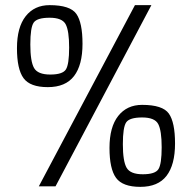

<svg xmlns="http://www.w3.org/2000/svg" viewBox="-20 -716 746 747"><path d="M196 9H131L505 -696H569ZM235.5 -621.5Q222 -647 173 -647Q124 -647 111 -628Q98 -609 98 -543Q98 -477 112.5 -451.5Q127 -426 175.5 -426Q224 -426 236.5 -446Q249 -466 249 -531Q249 -596 235.5 -621.5ZM173 -696Q253 -696 277 -662Q301 -628 301 -545.5Q301 -463 268 -420Q235 -377 166 -377Q97 -377 71.5 -412Q46 -447 46 -528.5Q46 -610 80 -653Q114 -696 173 -696ZM595.5 -233.5Q582 -259 533 -259Q484 -259 471 -240Q458 -221 458 -155Q458 -89 472.5 -63.5Q487 -38 535.5 -38Q584 -38 596.5 -58Q609 -78 609 -143Q609 -208 595.5 -233.5ZM533 -308Q613 -308 637 -274Q661 -240 661 -157.5Q661 -75 628 -32Q595 11 526 11Q457 11 431.5 -24Q406 -59 406 -140.5Q406 -222 440 -265Q474 -308 533 -308Z"/></svg>

Font: Gafata
Style: Regular
Weight: 400
Designer: Lautaro Hourcade
Foundry: Lautaro Hourcade
Version: Version 4.002; ttfautohint (v0.94.20-1c74) -l 7 -r 28 -G 0 -